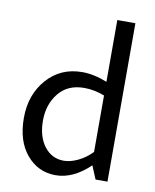

<svg xmlns="http://www.w3.org/2000/svg" viewBox="-83 -782 694 857"><g transform="rotate(10 264.5 -353.0)"><path d="M379 -718H461V0H407L382 -60Q307 12 227.5 12Q148 12 96 -49.5Q44 -111 44 -216Q44 -321 106 -391.5Q168 -462 266 -462Q319 -462 379 -438ZM287 -394Q212 -394 171 -343Q130 -292 130 -219Q130 -146 164 -102Q198 -58 252 -58Q282 -58 316.5 -74.5Q351 -91 379 -120V-376Q332 -394 287 -394Z"/></g></svg>

Font: Average Sans
Style: Regular
Weight: 400
Designer: Eduardo Rodriguez Tunni
Foundry: Eduardo Rodriguez Tunni
Version: Version 1.001